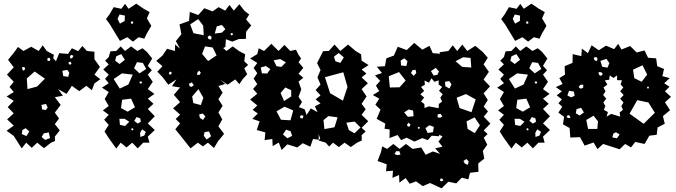

<svg xmlns="http://www.w3.org/2000/svg" viewBox="-20 -788 3686 1047"><path d="M55 -47 16 -75 55 -103 19 -137 55 -170 22 -204 55 -238 16 -262 55 -286 32 -314 55 -342 18 -381 55 -421 24 -462 57 -502 78 -532 108 -510 150 -533 191 -510 213 -541 235 -510 274 -489 270 -471 285 -454 303 -498 351 -494 372 -525 406 -509 429 -537 454 -510 495 -506V-465L525 -423L495 -381L527 -356L495 -333L481 -296L451 -320L412 -291L372 -320L343 -276L297 -302L323 -266L279 -258L311 -216L279 -174L302 -142L279 -111L306 -77L279 -43L280 -19L258 -10L220 20L183 -10L153 18L123 -10L98 21ZM381 -484 367 -489 361 -478 365 -468 374 -472ZM255 -465 248 -474 238 -469 239 -457 250 -455ZM370 -442 364 -452 353 -447 356 -438 364 -435ZM114 -422 102 -423 101 -412 107 -402 117 -410ZM358 -391 347 -407 320 -402 325 -373 352 -369ZM169 -398 126 -360 130 -302 182 -316 225 -359ZM240 -202 231 -221 206 -216 210 -191 230 -188ZM140 -71 120 -89 102 -79 99 -57 124 -46ZM246 -66 219 -61 207 -41 226 -25 253 -35Z M578 -657 558 -684 578 -711 600 -749 642 -740 662 -767 681 -740 723 -768 764 -740 796 -722 781 -688 805 -647 781 -606 767 -577 736 -585 705 -561 674 -585 634 -565ZM661 -703 632 -709 621 -685 634 -659 660 -674ZM706 -669 700 -672 693 -668 697 -658 706 -660ZM573 -35 550 -71 573 -107 548 -135 573 -162 541 -186 573 -210 551 -248 573 -286 536 -310 573 -334 553 -358 573 -381 543 -409 573 -437 553 -457 573 -477 582 -508 614 -510 638 -535 662 -510 695 -535 729 -510 757 -525 781 -505 810 -469 786 -429 808 -405 786 -381 813 -342 786 -302 822 -276 786 -250 817 -222 786 -194 824 -154 786 -115 824 -79 786 -43 795 -10H761L731 21L701 -10L670 16L638 -10L614 22ZM641 -493 614 -481 608 -457 632 -439 661 -462ZM759 -445 727 -449 711 -416 741 -388 777 -412ZM704 -381 645 -388 600 -357 633 -305 680 -327ZM755 -341 748 -344 740 -342 743 -333H752ZM695 -250 646 -244 640 -199 676 -179 716 -203ZM745 -142 725 -150 712 -129 731 -114 748 -124ZM660 -140H631L634 -107L662 -101L685 -124ZM702 -89 694 -85 699 -78 705 -77 708 -84ZM775 -69 755 -83 744 -64 745 -41 767 -49Z M962 -51 936 -83 962 -115 938 -139 962 -163 924 -197 962 -231 928 -271 962 -311 918 -318 942 -355 898 -326 866 -368 838 -397 866 -427 832 -456 866 -485 891 -522 934 -510 935 -546 962 -522 939 -564 969 -601 959 -655 1011 -674 1015 -723 1061 -706 1094 -743 1139 -726 1172 -749 1208 -730 1231 -761 1255 -730 1285 -765 1314 -728 1339 -709 1322 -682 1350 -649 1322 -615 1321 -576 1282 -575 1247 -561 1212 -574 1209 -532 1197 -526 1215 -510 1249 -535 1283 -510 1317 -492 1312 -454 1333 -434 1312 -415 1328 -383 1304 -357 1285 -329 1263 -355 1221 -326 1179 -355 1208 -330 1171 -319 1194 -283 1171 -247 1194 -211 1171 -175 1192 -137 1171 -99 1202 -58 1169 -18 1147 19 1114 -10 1086 10 1059 -10 1019 21ZM1061 -684 1017 -655 1035 -607 1091 -596 1088 -648ZM1209 -629 1190 -652 1162 -644 1151 -605 1190 -610ZM1248 -608 1238 -607V-599L1243 -595L1250 -599ZM1134 -587 1123 -595 1112 -587 1117 -575 1131 -572ZM1140 -529 1098 -535 1082 -494 1115 -455 1161 -486ZM1066 -403 1057 -394 1054 -380H1069L1075 -392ZM916 -393 908 -398 900 -390 906 -380 915 -385ZM1026 -339 1010 -331 1014 -318 1024 -314 1037 -323ZM1062 -302 1028 -262 1034 -226 1075 -215 1089 -255ZM1086 -169 1066 -164 1070 -145 1087 -134 1100 -153ZM1120 -71 1096 -68 1091 -48 1107 -27 1131 -45Z M1547 -1 1516 30 1500 -11 1467 9 1465 -30 1423 -24 1427 -66 1380 -79 1396 -126 1356 -140 1386 -169 1358 -189 1383 -213 1344 -245 1383 -277 1360 -303 1383 -329 1363 -359 1383 -389 1363 -417 1383 -445 1344 -469 1383 -493 1391 -525 1420 -510 1460 -549 1499 -510 1531 -543 1563 -510 1594 -517 1608 -489 1622 -469 1608 -449 1634 -418 1608 -386 1634 -364 1608 -343 1623 -301 1608 -260 1627 -232 1610 -204 1641 -192 1652 -161 1675 -197 1712 -176 1697 -208 1728 -224 1701 -246 1728 -268 1701 -297 1728 -327 1711 -366 1728 -406 1709 -444 1728 -481 1742 -509 1773 -510 1804 -545 1836 -510 1878 -545 1919 -510 1949 -492 1952 -457 1990 -433 1952 -409 1978 -387 1952 -366 1986 -334 1952 -302 1979 -262 1952 -222 1974 -192 1952 -162 1988 -127 1952 -91 1974 -71 1952 -51 1953 -22 1927 -10 1893 14 1859 -10 1828 14 1796 -10 1775 11 1756 -10 1717 -22 1726 -33 1718 -56V-26L1687 -30L1672 12L1631 -7L1601 16ZM1855 -475 1827 -499 1801 -479 1809 -454 1836 -445ZM1539 -448 1508 -466 1472 -459 1488 -427 1514 -423ZM1430 -428 1402 -420 1408 -388 1437 -387 1454 -411ZM1852 -394 1752 -367 1780 -280 1850 -239 1875 -314ZM1568 -296 1536 -311 1510 -281 1529 -237 1568 -262ZM1579 -186 1532 -206 1488 -181 1512 -135 1564 -132ZM1635 -157 1622 -160 1616 -154 1618 -144 1631 -142ZM1821 -148 1771 -155 1744 -133 1749 -84 1804 -94ZM1914 -125 1869 -119 1882 -79 1913 -61 1946 -93ZM1565 -72 1540 -81 1523 -55 1547 -34 1573 -47Z M2325 210 2285 227 2249 201 2214 214 2192 183 2158 208 2156 166 2120 182 2123 143 2085 146 2089 108 2039 90 2058 40 2064 10 2091 24 2125 -3 2159 24 2194 -3 2230 24 2277 16 2301 56 2340 38 2380 51 2353 21 2393 12 2371 -16 2393 -44 2376 -53 2373 -45 2334 -48 2313 -24 2283 -35 2240 -16 2198 -37 2167 -24 2148 -52 2104 -35 2105 -82 2077 -86 2081 -114 2034 -140 2055 -190 2027 -217 2048 -250 2013 -270 2048 -291 2030 -321 2053 -347 2025 -377 2063 -390 2035 -424 2079 -427 2087 -470 2128 -485 2149 -533 2198 -515 2239 -554 2283 -517 2322 -538 2340 -498 2380 -495 2377 -503 2425 -510 2449 -541 2473 -510 2501 -545 2528 -510 2572 -538 2612 -505 2640 -473 2617 -437 2646 -396 2617 -354 2652 -317 2617 -279 2640 -243 2618 -207 2641 -180 2618 -152 2654 -114 2618 -77 2639 -57 2618 -37 2637 1 2613 35 2621 77 2588 103 2589 149 2543 154 2534 190 2498 181 2468 212 2425 203 2388 239ZM2546 -472 2506 -476 2464 -454 2501 -423 2550 -420ZM2202 -454 2185 -470 2165 -458 2167 -431 2196 -428ZM2374 -398 2356 -418 2330 -400 2345 -376 2365 -380ZM2246 -408 2229 -405 2221 -390 2236 -374 2250 -390ZM2156 -395 2100 -372 2106 -311 2159 -312 2192 -349ZM2372 -198 2373 -221 2391 -234 2381 -255 2394 -274 2374 -293 2391 -314 2372 -327V-350L2349 -342L2333 -361L2319 -337L2295 -349L2297 -326L2276 -314L2293 -292L2272 -274L2293 -256L2276 -234L2294 -221L2295 -199L2319 -208ZM2430 -346 2407 -342 2408 -318 2431 -305 2442 -328ZM2574 -246 2521 -275 2470 -255 2486 -199 2551 -176ZM2233 -185 2208 -191 2184 -175 2204 -151 2235 -154ZM2383 -167 2367 -165 2366 -148 2380 -146 2392 -153ZM2597 -105 2568 -148 2524 -126 2530 -85 2569 -62ZM2219 -108 2208 -119 2200 -109 2201 -101 2211 -96ZM2346 -96 2321 -105 2300 -89 2312 -63 2341 -67ZM2270 -91 2265 -97 2258 -93 2260 -86H2266ZM2158 37 2141 36 2131 52 2147 58 2164 55ZM2523 79 2507 90 2515 104 2531 111 2536 93ZM2392 186H2382L2379 196L2387 201L2398 196Z M2733 -657 2713 -684 2733 -711 2755 -749 2797 -740 2817 -767 2836 -740 2878 -768 2919 -740 2951 -722 2936 -688 2960 -647 2936 -606 2922 -577 2891 -585 2860 -561 2829 -585 2789 -565ZM2816 -703 2787 -709 2776 -685 2789 -659 2815 -674ZM2861 -669 2855 -672 2848 -668 2852 -658 2861 -660ZM2728 -35 2705 -71 2728 -107 2703 -135 2728 -162 2696 -186 2728 -210 2706 -248 2728 -286 2691 -310 2728 -334 2708 -358 2728 -381 2698 -409 2728 -437 2708 -457 2728 -477 2737 -508 2769 -510 2793 -535 2817 -510 2850 -535 2884 -510 2912 -525 2936 -505 2965 -469 2941 -429 2963 -405 2941 -381 2968 -342 2941 -302 2977 -276 2941 -250 2972 -222 2941 -194 2979 -154 2941 -115 2979 -79 2941 -43 2950 -10H2916L2886 21L2856 -10L2825 16L2793 -10L2769 22ZM2796 -493 2769 -481 2763 -457 2787 -439 2816 -462ZM2914 -445 2882 -449 2866 -416 2896 -388 2932 -412ZM2859 -381 2800 -388 2755 -357 2788 -305 2835 -327ZM2910 -341 2903 -344 2895 -342 2898 -333H2907ZM2850 -250 2801 -244 2795 -199 2831 -179 2871 -203ZM2900 -142 2880 -150 2867 -129 2886 -114 2903 -124ZM2815 -140H2786L2789 -107L2817 -101L2840 -124ZM2857 -89 2849 -85 2854 -78 2860 -77 2863 -84ZM2930 -69 2910 -83 2899 -64 2900 -41 2922 -49Z M3269 -3 3238 25 3217 -11 3168 6 3143 -40 3090 -38 3086 -90 3050 -110 3056 -151 3025 -174 3046 -206 3025 -225 3044 -246 3016 -268 3044 -290 3011 -313 3048 -330 3030 -362 3061 -381 3059 -427 3102 -445 3103 -493 3150 -482 3153 -523 3186 -498 3206 -541 3245 -514 3285 -539 3329 -520 3351 -549 3369 -518 3416 -537 3452 -502 3495 -513 3514 -473 3558 -470 3564 -427 3601 -412 3592 -373 3632 -362 3602 -334 3631 -315 3606 -290 3639 -260 3606 -230 3634 -187 3595 -155 3605 -113 3566 -93 3561 -53 3521 -48 3495 -3 3444 -14 3421 16 3389 -3 3359 26ZM3239 -467 3232 -477 3218 -474 3221 -461 3234 -454ZM3287 -467 3254 -456 3264 -424 3293 -419 3303 -444ZM3484 -432 3432 -408 3439 -362 3479 -342 3509 -381ZM3259 -394 3244 -395 3246 -380 3258 -374 3267 -385ZM3362 -152 3359 -175 3377 -189 3368 -210 3380 -229 3362 -250 3381 -270 3362 -290 3379 -311 3364 -328 3372 -350 3345 -351V-377L3325 -363L3305 -377L3302 -353L3278 -350L3292 -327L3271 -311L3282 -290L3269 -270L3286 -250L3270 -229L3281 -210L3273 -189L3295 -177L3288 -152L3313 -167ZM3161 -326H3145L3135 -313L3148 -304L3160 -310ZM3514 -317 3508 -312 3510 -306 3516 -305 3519 -311ZM3109 -289 3083 -293 3074 -267 3095 -257 3114 -266ZM3516 -229 3455 -242 3413 -168 3490 -113 3551 -173ZM3149 -200 3124 -193 3120 -170 3141 -158 3164 -175ZM3087 -156 3077 -161 3069 -149 3081 -144 3091 -146ZM3241 -126 3217 -157 3177 -134 3187 -85H3237ZM3359 -55 3339 -67 3325 -60 3319 -39 3344 -34Z"/></svg>

Font: Rubik Gemstones
Style: Regular
Weight: 400
Designer: Hubert and Fischer, NaN
Foundry: Hubert and Fischer, NaN
Version: Version 2.200